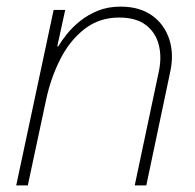

<svg xmlns="http://www.w3.org/2000/svg" viewBox="-20 -560 588 580"><path d="M64 0H29L142 -530H177L153 -420H156Q166 -437 182.5 -457.5Q199 -478 222 -496.5Q245 -515 275.5 -527.5Q306 -540 344 -540Q402 -540 439.5 -513Q477 -486 491.5 -441Q506 -396 494 -342L422 0H387L460 -345Q469 -388 459.5 -425Q450 -462 420.5 -484.5Q391 -507 340 -507Q280 -507 235.5 -472.5Q191 -438 162.5 -382Q134 -326 120 -262Z"/></svg>

Font: Be Vietnam Pro Variable Thin
Style: Italic
Weight: 100
Italic angle: -12°
Designer: Lam Bao, Tony Le, Vietanh Nguyen
Foundry: Yellow Type Foundry
Version: Version 1.002